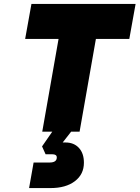

<svg xmlns="http://www.w3.org/2000/svg" viewBox="-20 -670 710 977"><path d="M670 -650 638 -472H468L385 0H342L299 55H313Q356 55 381.5 82.5Q407 110 407 158Q407 217 361 252Q315 287 237 287H128L151 157H232Q269 157 269 131Q269 115 246 115H212L194 75L246 0H195L278 -472H108L140 -650Z"/></svg>

Font: Overused Grotesk Black
Style: Italic
Weight: 900
Italic angle: -10°
Version: Version 0.003